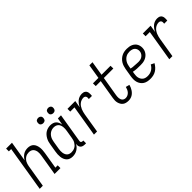

<svg xmlns="http://www.w3.org/2000/svg" viewBox="148 -1715 2703 2703"><g transform="rotate(-45 1500.0 -363.5)"><path d="M15 0 127 -680H81V-735H198L149 -434Q160 -455 176.5 -473Q193 -491 213 -504Q233 -517 256 -522.5Q279 -528 302 -528Q328 -528 351.5 -520Q375 -512 391.5 -494Q408 -476 416.5 -453Q425 -430 428 -405Q431 -380 429 -354Q427 -328 423 -302L382 -55H428V0H311L362 -311Q365 -330 366.5 -349Q368 -368 365.5 -386Q363 -404 356 -420.5Q349 -437 336.5 -449.5Q324 -462 306.5 -467.5Q289 -473 271 -473Q254 -473 236.5 -469Q219 -465 203.5 -455.5Q188 -446 175 -432Q162 -418 153.5 -402Q145 -386 140 -369Q135 -352 132 -335L77 0Z M667 8Q641 8 617 0Q593 -8 576.5 -25.5Q560 -43 550.5 -66Q541 -89 538.5 -114Q536 -139 537 -165Q538 -191 543 -218L563 -338Q566 -361 573 -384Q580 -407 592 -429Q604 -451 621 -470.5Q638 -490 659.5 -503Q681 -516 705 -522Q729 -528 752 -528Q777 -528 800.5 -521Q824 -514 840.5 -498Q857 -482 866 -460.5Q875 -439 879 -415L897 -520H959L887 -84Q885 -76 886 -69Q887 -62 891 -57Q895 -52 902 -49.5Q909 -47 916 -47H930V8H907Q888 8 870 3Q852 -2 840 -15Q828 -28 824.5 -46.5Q821 -65 825 -84V-87Q814 -66 797 -47.5Q780 -29 758.5 -16Q737 -3 713.5 2.5Q690 8 667 8ZM698 -47Q715 -47 733 -51Q751 -55 767.5 -64.5Q784 -74 796.5 -87.5Q809 -101 818.5 -117Q828 -133 833 -150Q838 -167 841 -185L861 -305Q864 -324 865.5 -343.5Q867 -363 864.5 -382Q862 -401 855 -418.5Q848 -436 835 -448.5Q822 -461 804 -467Q786 -473 766 -473Q749 -473 731 -468.5Q713 -464 696.5 -454Q680 -444 667 -429.5Q654 -415 645 -398.5Q636 -382 631 -364Q626 -346 623 -329L603 -209Q600 -189 599 -170Q598 -151 601 -133Q604 -115 611 -98.5Q618 -82 630.5 -70Q643 -58 661 -52.5Q679 -47 698 -47ZM905 -618Q892 -618 881 -622.5Q870 -627 862 -636Q854 -645 853 -657.5Q852 -670 854 -683Q855 -691 859.5 -699.5Q864 -708 871.5 -713Q879 -718 887.5 -720Q896 -722 904 -722Q917 -722 928.5 -717.5Q940 -713 947.5 -704Q955 -695 956.5 -682.5Q958 -670 955 -657Q954 -649 949.5 -640.5Q945 -632 938 -627Q931 -622 922 -620Q913 -618 905 -618ZM705 -618Q692 -618 681 -622.5Q670 -627 662 -636Q654 -645 653 -657.5Q652 -670 654 -683Q655 -691 659.5 -699.5Q664 -708 671.5 -713Q679 -718 687.5 -720Q696 -722 704 -722Q717 -722 728.5 -717.5Q740 -713 747.5 -704Q755 -695 756.5 -682.5Q758 -670 755 -657Q754 -649 749.5 -640.5Q745 -632 738 -627Q731 -622 722 -620Q713 -618 705 -618Z M1095 0 1172 -465H1088V-520H1243L1225 -413Q1236 -436 1251.5 -457.5Q1267 -479 1287 -495.5Q1307 -512 1331.5 -520Q1356 -528 1380 -528Q1395 -528 1409.5 -524.5Q1424 -521 1435 -512.5Q1446 -504 1452.5 -491.5Q1459 -479 1461 -464.5Q1463 -450 1462.5 -435Q1462 -420 1460 -405H1398Q1400 -417 1400 -429.5Q1400 -442 1395 -452Q1390 -462 1379.5 -467.5Q1369 -473 1357 -473Q1337 -473 1316.5 -466Q1296 -459 1278.5 -445Q1261 -431 1248.5 -412.5Q1236 -394 1227.5 -374Q1219 -354 1214 -334Q1209 -314 1205 -293L1157 0Z M1777 8Q1754 8 1731.5 2.5Q1709 -3 1692 -16Q1675 -29 1664 -48Q1653 -67 1647.5 -89Q1642 -111 1643 -134.5Q1644 -158 1648 -181L1695 -465H1596L1595 -520H1704L1739 -735H1801L1766 -520H1945L1946 -465H1757L1708 -172Q1706 -158 1705 -143.5Q1704 -129 1705.5 -115Q1707 -101 1712.5 -88Q1718 -75 1727.5 -65.5Q1737 -56 1750 -51.5Q1763 -47 1777 -47Q1797 -47 1817 -56.5Q1837 -66 1851 -82Q1865 -98 1873.5 -117.5Q1882 -137 1887 -157L1943 -143Q1939 -124 1931 -105.5Q1923 -87 1912 -69.5Q1901 -52 1886.5 -37Q1872 -22 1854 -11.5Q1836 -1 1816.5 3.5Q1797 8 1777 8Z M2216 8Q2186 8 2158 2.5Q2130 -3 2107 -17.5Q2084 -32 2068 -54.5Q2052 -77 2044.5 -103.5Q2037 -130 2037.5 -159Q2038 -188 2043 -218L2063 -338Q2067 -362 2075 -387Q2083 -412 2096.5 -434.5Q2110 -457 2130.5 -476Q2151 -495 2175 -507Q2199 -519 2224 -523.5Q2249 -528 2274 -528Q2298 -528 2321.5 -524Q2345 -520 2365.5 -510.5Q2386 -501 2402.5 -485.5Q2419 -470 2428.5 -449.5Q2438 -429 2441 -405.5Q2444 -382 2440 -358Q2437 -338 2427.5 -318.5Q2418 -299 2403.5 -283Q2389 -267 2370.5 -255.5Q2352 -244 2332 -237.5Q2312 -231 2292 -229Q2272 -227 2252 -227Q2215 -227 2179 -228.5Q2143 -230 2108 -238L2103 -209Q2100 -188 2099 -168Q2098 -148 2102.5 -129.5Q2107 -111 2117 -94.5Q2127 -78 2142 -67Q2157 -56 2176 -51.5Q2195 -47 2215 -47Q2236 -47 2257.5 -52Q2279 -57 2298.5 -68.5Q2318 -80 2333.5 -97Q2349 -114 2359 -133L2409 -108Q2394 -82 2373.5 -59Q2353 -36 2327.5 -20.5Q2302 -5 2273 1.5Q2244 8 2216 8ZM2262 -280Q2281 -280 2301 -284.5Q2321 -289 2337.5 -300.5Q2354 -312 2365.5 -329.5Q2377 -347 2380 -366Q2384 -389 2377.5 -410.5Q2371 -432 2356 -446.5Q2341 -461 2319 -467Q2297 -473 2274 -473Q2256 -473 2237.5 -469Q2219 -465 2202 -455.5Q2185 -446 2171 -431.5Q2157 -417 2147 -400Q2137 -383 2131.5 -365Q2126 -347 2123 -329L2117 -293Q2134 -288 2152.5 -286.5Q2171 -285 2189.5 -284Q2208 -283 2226 -281.5Q2244 -280 2262 -280Z M2595 0 2672 -465H2588V-520H2743L2725 -413Q2736 -436 2751.5 -457.5Q2767 -479 2787 -495.5Q2807 -512 2831.5 -520Q2856 -528 2880 -528Q2895 -528 2909.5 -524.5Q2924 -521 2935 -512.5Q2946 -504 2952.5 -491.5Q2959 -479 2961 -464.5Q2963 -450 2962.5 -435Q2962 -420 2960 -405H2898Q2900 -417 2900 -429.5Q2900 -442 2895 -452Q2890 -462 2879.5 -467.5Q2869 -473 2857 -473Q2837 -473 2816.5 -466Q2796 -459 2778.5 -445Q2761 -431 2748.5 -412.5Q2736 -394 2727.5 -374Q2719 -354 2714 -334Q2709 -314 2705 -293L2657 0Z"/></g></svg>

Font: Iosevka Curly Slab Light
Style: Italic
Weight: 300
Italic angle: -9°
Monospace: yes
Designer: Belleve Invis
Foundry: Belleve Invis
Version: Version 22.1.2; ttfautohint (v1.8.4)